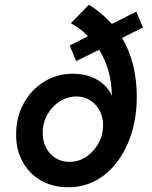

<svg xmlns="http://www.w3.org/2000/svg" viewBox="-20 -781 640 810"><path d="M268 9Q203 9 153.5 -19Q104 -47 76 -97.5Q48 -148 48 -213Q48 -286 79.5 -344Q111 -402 165.5 -436Q220 -470 288 -470Q347 -470 391 -444Q435 -418 452 -376Q450 -490 398 -571L301 -523L274 -589L351 -628Q336 -645 317.5 -658.5Q299 -672 279 -683L355 -761Q383 -744 407 -723.5Q431 -703 452 -680L555 -732L583 -665L495 -621Q557 -516 557 -373Q557 -290 535.5 -220.5Q514 -151 475 -99Q436 -47 383.5 -19Q331 9 268 9ZM273 -98Q311 -98 343.5 -119.5Q376 -141 395.5 -176.5Q415 -212 415 -253Q415 -288 400 -315Q385 -342 360 -358Q335 -374 303 -374Q264 -374 231.5 -353Q199 -332 179.5 -297Q160 -262 160 -220Q160 -185 174.5 -157.5Q189 -130 214.5 -114Q240 -98 273 -98Z"/></svg>

Font: Red Hat Mono SemiBold
Style: Italic
Weight: 600
Italic angle: -12°
Monospace: yes
Designer: Pentagram, MCKL
Foundry: MCKL
Version: Version 1.030